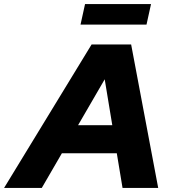

<svg xmlns="http://www.w3.org/2000/svg" viewBox="-83 -917 841 937"><path d="M-63 0 364 -700H557L689 0H515L487 -169H219L121 0ZM298 -306H465L428 -530ZM310 -797 332 -897H654L632 -797Z"/></svg>

Font: Red Hat Display Black
Style: Italic
Weight: 900
Italic angle: -12°
Designer: Pentagram, MCKL
Foundry: Pentagram, MCKL
Version: Version 1.023; ttfautohint (v1.8.3)